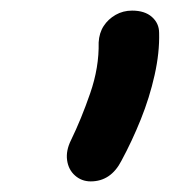

<svg xmlns="http://www.w3.org/2000/svg" viewBox="-20 -736 320 362"><path d="M151 -394Q134 -394 121.5 -405Q109 -416 106.5 -434Q104 -452 114 -472Q133 -511 150 -560Q167 -609 166 -656Q167 -674 175.5 -687Q184 -700 198 -708Q212 -716 229 -716Q253 -716 266.5 -704Q280 -692 280 -674Q281 -637 271.5 -594.5Q262 -552 245.5 -511Q229 -470 209 -433Q189 -394 151 -394Z"/></svg>

Font: Shantell Sans Medium
Style: Italic
Weight: 500
Italic angle: -11°
Designer: Stephen Nixon, Anya Danilova, Shantell Martin
Foundry: Arrow Type
Version: Version 1.011;[c5ecc13dd]